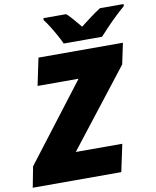

<svg xmlns="http://www.w3.org/2000/svg" viewBox="-143 -1002 878 1078"><g transform="rotate(-10 295.5 -463.5)"><path d="M-44.9 0 -22 -118.2 314.9 -558.1H81.1L113.8 -713.9H595.2L569.8 -594.2L228 -155.8H493.2L460 0ZM267.1 -767.1Q257.3 -789.1 242.2 -816.4Q227.1 -843.8 210.7 -870.1Q194.3 -896.5 179.2 -916V-927.2H309.1Q320.3 -918 334.5 -901.9Q348.6 -885.7 362.5 -869.6Q376.5 -853.5 385.3 -842.3Q413.1 -863.8 442.1 -885.7Q471.2 -907.7 502 -927.2H636.2V-916Q611.3 -895 583.5 -868.4Q555.7 -841.8 530.3 -815.2Q504.9 -788.6 485.4 -767.1Z"/></g></svg>

Font: Open Sans ExtraBold
Style: Italic
Weight: 800
Italic angle: -12°
Designer: Monotype Design Team
Foundry: Monotype Imaging Inc.
Version: Version 3.000; ttfautohint (v1.8.4)